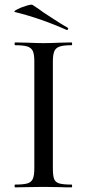

<svg xmlns="http://www.w3.org/2000/svg" viewBox="-20 -808 375 828"><path d="M289 -12Q291 -12 291 -6Q291 0 289 0Q257 0 239 -1L167 -2L97 -1Q78 0 45 0Q43 0 43 -6Q43 -12 45 -12Q81 -12 98 -17Q115 -22 121.5 -36.5Q128 -51 128 -81V-544Q128 -574 121.5 -588Q115 -602 98 -607.5Q81 -613 45 -613Q43 -613 43 -619Q43 -625 45 -625L97 -624Q141 -622 167 -622Q196 -622 240 -624L289 -625Q291 -625 291 -619Q291 -613 289 -613Q253 -613 236.5 -607Q220 -601 214 -586.5Q208 -572 208 -542V-81Q208 -50 213.5 -36Q219 -22 235.5 -17Q252 -12 289 -12ZM45 -756Q36 -758 53 -767Q70 -776 93 -783Q116 -790 120 -787Q144 -772 168 -754Q178 -748 209.5 -727Q241 -706 271 -689Q274 -688 274 -685Q274 -682 272 -680Q270 -678 267 -679Q155 -729 45 -756Z"/></svg>

Font: Cormorant SC Medium
Style: Regular
Weight: 500
Designer: Christian Thalmann (Catharsis Fonts)
Foundry: Catharsis Fonts
Version: Version 4.000